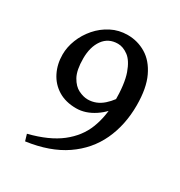

<svg xmlns="http://www.w3.org/2000/svg" viewBox="-151 -708 781 835"><g transform="rotate(30 239.5 -291.0)"><path d="M437 -356.9Q437 -258.3 399.9 -178.7Q362.8 -99.1 286.9 -47.1Q210.9 4.9 94.7 21L85 -11.7Q183.6 -36.6 240.7 -81.3Q297.9 -126 321.8 -187.3Q345.7 -248.5 345.7 -323.2Q345.7 -412.1 328.4 -461.2Q311 -510.3 284.9 -529.5Q258.8 -548.8 232.9 -548.8Q185.5 -548.8 159.4 -512.5Q133.3 -476.1 133.3 -418Q133.3 -359.4 150.6 -328.1Q168 -296.9 192.6 -284.9Q217.3 -272.9 238.8 -272.9Q281.2 -272.9 315.2 -303Q349.1 -333 367.7 -374.5L374 -318.8Q350.1 -273.4 305.4 -243.9Q260.7 -214.4 214.8 -214.4Q161.6 -214.4 124 -237.5Q86.4 -260.7 66.7 -300.3Q46.9 -339.8 46.9 -388.2Q46.9 -425.3 61.8 -463.1Q76.7 -501 104.2 -532.7Q131.8 -564.5 169.2 -583.7Q206.5 -603 251 -603Q300.8 -603 343 -577.6Q385.3 -552.2 411.1 -497.8Q437 -443.4 437 -356.9Z"/></g></svg>

Font: Namdhinggo Medium
Style: Regular
Weight: 500
Designer: Victor Gaultney
Foundry: SIL International
Version: Version 3.001